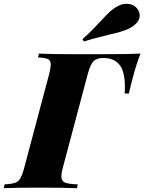

<svg xmlns="http://www.w3.org/2000/svg" viewBox="-68 -990 759 1010"><path d="M255 -62Q255 -38 273 -30Q291 -22 341 -20L337 0Q270 -3 138 -3Q12 -3 -48 0L-44 -20Q-8 -22 10 -28Q28 -34 38.5 -51Q49 -68 59 -106L191 -602Q199 -636 199 -650Q199 -672 184.5 -679Q170 -686 132 -688L137 -708Q199 -705 314 -705H484Q614 -705 671 -708Q649 -652 633 -590Q617 -531 610 -498H588Q589 -511 589 -533Q589 -615 560 -650Q531 -685 477 -685H475Q442 -685 425 -669Q408 -653 394 -602L262 -106Q255 -81 255 -62ZM461 -878Q490 -910 509.5 -928Q529 -946 552 -958Q574 -970 598 -970Q617 -970 633.5 -961.5Q650 -953 660 -935Q667 -922 667 -908Q667 -889 653 -872Q639 -855 615 -842Q581 -824 507 -808Q417 -786 373 -772L366 -784Q400 -814 427 -842.5Q454 -871 461 -878Z"/></svg>

Font: Playfair Display SC Black
Style: Italic
Weight: 900
Italic angle: -14°
Designer: Claus Eggers Sørensen
Foundry: Claus Eggers Sørensen
Version: Version 1.200; ttfautohint (v1.6)